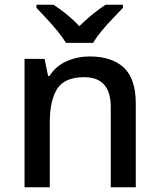

<svg xmlns="http://www.w3.org/2000/svg" viewBox="-20 -786 670 806"><path d="M356 -549Q450 -549 500 -502Q550 -455 550 -351V0H445V-336Q445 -462 334 -462Q251 -462 220 -413Q189 -364 189 -272V0H83V-539H167L182 -467H188Q214 -509 259.5 -529Q305 -549 356 -549ZM257 -606Q243 -629 221 -656Q199 -683 175 -708.5Q151 -734 133 -753V-766H205Q231 -749 259.5 -726Q288 -703 313 -676Q340 -703 368.5 -726Q397 -749 423 -766H496V-753Q478 -734 453.5 -708.5Q429 -683 406.5 -656Q384 -629 371 -606Z"/></svg>

Font: Noto Sans Tamil Medium
Style: Regular
Weight: 500
Designer: Jelle Bosma - Monotype Design Team
Foundry: Monotype Imaging Inc.
Version: Version 2.004; ttfautohint (v1.8.4.7-5d5b)